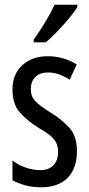

<svg xmlns="http://www.w3.org/2000/svg" viewBox="-20 -786 379 816"><path d="M307 -144Q307 -70 267 -30Q227 10 155 10Q118 10 87 1.5Q56 -7 33 -20V-104Q55 -86 87 -74.5Q119 -63 152 -63Q187 -63 207 -83.5Q227 -104 227 -141Q227 -173 208.5 -195Q190 -217 145 -242Q95 -273 64 -308.5Q33 -344 33 -406Q33 -470 74.5 -508.5Q116 -547 183 -547Q250 -547 306 -512L276 -447Q255 -461 232 -469.5Q209 -478 184 -478Q150 -478 130.5 -459Q111 -440 111 -408Q111 -376 130 -356Q149 -336 196 -307Q246 -276 276.5 -241Q307 -206 307 -144ZM309 -757Q297 -736 273 -707.5Q249 -679 222.5 -651.5Q196 -624 175 -606H123V-617Q181 -699 212 -766H309Z"/></svg>

Font: Noto Sans Hebrew ExtraCondensed
Style: Regular
Weight: 400
Width: 2
Designer: Monotype Design Team
Foundry: Monotype Imaging Inc.
Version: Version 2.004; ttfautohint (v1.8.4.7-5d5b)